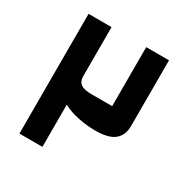

<svg xmlns="http://www.w3.org/2000/svg" viewBox="-147 -747 839 868"><g transform="rotate(30 272.5 -312.5)"><path d="M70 0V-625H190V-370Q190 -341 207.5 -329Q225 -317 262 -317H371V-625H490V-282Q490 -234 459.5 -208.5Q429 -183 359 -183Q317 -183 271.5 -192Q226 -201 190 -220V0Z"/></g></svg>

Font: Changa ExtraLight SemiBold
Style: Regular
Weight: 600
Version: Version 3.002; ttfautohint (v1.8.2)